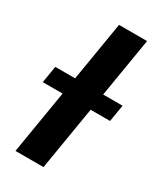

<svg xmlns="http://www.w3.org/2000/svg" viewBox="-217 -798 736 868"><g transform="rotate(30 151.0 -364.0)"><path d="M284 -727.5 163.4 0H17L137.6 -727.5ZM-31.6 -331 -17 -419H334.3L319.6 -331Z"/></g></svg>

Font: Inter
Style: Italic
Weight: 400
Italic angle: -9.3988°
Designer: Rasmus Andersson
Foundry: rsms
Version: Version 4.001;git-66647c0bb